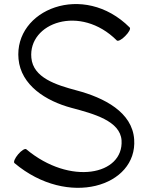

<svg xmlns="http://www.w3.org/2000/svg" viewBox="-20 -887 720 943"><path d="M51 -86C315 136 655 28 639 -202C630 -336 492 -407 356 -443C255 -470 143 -505 134 -603C118 -775 374 -868 554 -688C559 -683 578 -692 595 -710C613 -728 623 -746 617 -752C390 -979 48 -840 71 -597C83 -469 204 -391 332 -357C441 -328 570 -293 577 -198C588 -27 324 26 109 -154C103 -159 85 -148 69 -129C53 -110 45 -91 51 -86Z"/></svg>

Font: Nupuram
Style: Regular
Weight: 400
Designer: Santhosh Thottingal (santhosh.thottingal@gmail.com)
Foundry: SMC
Version: Version 1.000